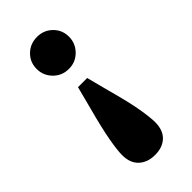

<svg xmlns="http://www.w3.org/2000/svg" viewBox="-219 -541 785 785"><g transform="rotate(-45 173.5 -148.5)"><path d="M174 -490Q213 -490 240 -463.5Q267 -437 267 -398Q267 -360 240 -332.5Q213 -305 174 -305Q134 -305 107 -332.5Q80 -360 80 -398Q80 -437 107 -463.5Q134 -490 174 -490ZM174 193Q131 193 104.5 168.5Q78 144 78 98Q78 71 87.5 17Q97 -37 122 -130L147 -226H200L225 -130Q251 -36 260 17.5Q269 71 269 98Q269 144 243.5 168.5Q218 193 174 193Z"/></g></svg>

Font: Source Serif Pro
Style: Bold
Weight: 700
Designer: Frank Grießhammer
Foundry: Adobe Systems Incorporated
Version: Version 3.001;hotconv 1.0.111;makeotfexe 2.5.65597